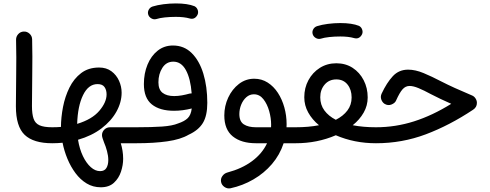

<svg xmlns="http://www.w3.org/2000/svg" viewBox="-20 -799 2814 1103"><path d="M71.3 -188.5Q71.3 -280.8 73 -373.8Q74.7 -466.8 72.3 -569.8Q71.8 -588.9 84.7 -603Q97.7 -617.2 116.7 -617.7Q135.3 -618.7 149.7 -605.5Q164.1 -592.3 164.6 -573.2Q167 -471.7 165.3 -377.4Q163.6 -283.2 163.6 -189.9Q163.6 -144 172.9 -117.2Q182.1 -90.3 207.3 -79.1Q232.4 -67.9 279.8 -67.9H280.3Q299.3 -67.9 312.7 -54.4Q326.2 -41 326.2 -22Q326.2 -2.9 312.7 10.5Q299.3 23.9 280.3 23.9H279.8Q172.4 23.9 121.8 -24.2Q71.3 -72.3 71.3 -188.5Z M234.4 -22Q234.4 -41 247.8 -54.4Q261.2 -67.9 280.3 -67.9Q305.7 -67.9 330.1 -69.8Q330.6 -125 342 -184.6Q353.5 -244.1 378.9 -295.7Q404.3 -347.2 446.3 -379.2Q488.3 -411.1 549.3 -411.1Q591.3 -411.1 620.1 -389.6Q648.9 -368.2 663.8 -335Q678.7 -301.8 678.7 -266.6Q678.7 -211.4 648.9 -157.7Q619.1 -104 563 -61.3Q506.8 -18.6 428.2 3.9Q437 57.6 456.5 98.1Q476.1 138.7 501.7 161.4Q527.3 184.1 554.7 184.1Q580.6 184.1 591.3 166Q602.1 147.9 602.1 120.6Q602.1 96.2 594.7 68.8Q587.4 41.5 577.6 19Q573.2 7.3 569.6 -3.7Q565.9 -14.6 565.9 -22.5Q565.9 -41 579.3 -54.4Q592.8 -67.9 612.3 -67.9H763.7Q782.7 -67.9 796.1 -54.4Q809.6 -41 809.6 -22Q809.6 -2.9 796.1 10.5Q782.7 23.9 763.7 23.9H673.8Q680.2 43.9 683.8 66.9Q687.5 89.8 687.5 113.3Q687.5 149.4 675 187.3Q662.6 225.1 634.5 251Q606.4 276.9 559.1 276.9Q514.2 276.9 477.8 254.9Q441.4 232.9 413.8 195.8Q386.2 158.7 367.4 113.3Q348.6 67.9 339.4 21Q310.1 23.9 280.3 23.9Q261.2 23.9 247.8 10.5Q234.4 -2.9 234.4 -22ZM540.5 -315.9Q487.8 -315.9 457 -252.4Q426.3 -189 423.3 -87.4Q508.8 -113.3 550.5 -162.4Q592.3 -211.4 592.3 -256.8Q592.3 -282.2 580.3 -299.1Q568.4 -315.9 540.5 -315.9Z M717.8 -22Q717.8 -41 731.2 -54.4Q744.6 -67.9 763.7 -67.9Q852.1 -67.9 911.1 -72Q970.2 -76.2 1002.9 -89.8Q1040 -102.1 1058.6 -120.4Q1077.1 -138.7 1081.5 -175.8Q1028.8 -162.6 980 -162.6Q897.9 -162.6 852.3 -199.2Q806.6 -235.8 806.6 -315.9Q806.6 -377.4 827.4 -427.7Q848.1 -478 885.7 -507.8Q923.3 -537.6 973.6 -537.6Q1037.6 -537.6 1081.5 -493.9Q1125.5 -450.2 1148.2 -375.7Q1170.9 -301.3 1170.9 -208Q1170.9 -134.3 1145.5 -92.5Q1120.1 -50.8 1063.5 -24.9Q1017.6 2 941.2 12.9Q864.7 23.9 763.7 23.9Q744.6 23.9 731.2 10.5Q717.8 -2.9 717.8 -22ZM890.1 -326.2Q890.1 -284.2 914.1 -265.6Q938 -247.1 980.5 -247.1Q1002 -247.1 1025.1 -251.2Q1048.3 -255.4 1068.4 -261.2Q1074.7 -262.7 1081.1 -262.7Q1074.7 -346.7 1048.1 -395.8Q1021.5 -444.8 975.6 -444.8Q935.5 -444.8 912.8 -409.4Q890.1 -374 890.1 -326.2ZM831.5 -715.3Q827.1 -729.5 834.5 -743.2Q841.8 -756.8 856.9 -761.7Q883.3 -770 919.2 -774.7Q955.1 -779.3 990.2 -779.3Q1057.6 -779.3 1097.7 -763.2Q1112.3 -755.4 1116.7 -739Q1121.1 -722.7 1111.8 -709Q1096.2 -685.5 1069.8 -692.9Q1037.6 -702.1 990.2 -702.1Q957 -702.1 927.2 -699Q897.5 -695.8 877.9 -689.5Q863.3 -685.5 849.6 -693.4Q835.9 -701.2 831.5 -715.3Z M1450.7 23.9Q1366.2 23.9 1317.4 -15.4Q1268.6 -54.7 1268.6 -135.7Q1268.6 -189.9 1291 -238.3Q1313.5 -286.6 1352.5 -316.7Q1391.6 -346.7 1440.4 -346.7Q1483.4 -346.7 1517.8 -324.7Q1552.2 -302.7 1576.4 -265.6Q1600.6 -228.5 1613.5 -181.9Q1626.5 -135.3 1626.5 -85.9Q1626.5 -76.7 1626 -67.9H1679.2Q1698.2 -67.9 1711.7 -54.4Q1725.1 -41 1725.1 -22Q1725.1 -2.9 1711.7 10.5Q1698.2 23.9 1679.2 23.9H1609.4Q1587.4 90.8 1542.2 143.6Q1497.1 196.3 1435.5 231.9Q1374 267.6 1303.7 282.7Q1285.6 286.1 1269.5 275.1Q1253.4 264.2 1250 246.1Q1246.6 227.5 1257.6 212.2Q1268.6 196.8 1286.6 191.9Q1369.6 169.9 1428 126.7Q1486.3 83.5 1514.2 23.9ZM1450.2 -67.9H1537.1Q1537.6 -75.2 1537.6 -83Q1537.6 -120.6 1526.4 -160.9Q1515.1 -201.2 1493.2 -229.2Q1471.2 -257.3 1438.5 -257.3Q1414.1 -257.3 1395 -240.5Q1376 -223.6 1365.5 -197.5Q1355 -171.4 1355 -143.6Q1355 -101.1 1380.9 -84.5Q1406.7 -67.9 1450.2 -67.9Z M1633.3 -22Q1633.3 -41 1646.7 -54.4Q1660.2 -67.9 1679.2 -67.9Q1752.4 -67.9 1812.5 -79.6Q1773.4 -111.8 1750.7 -152.6Q1728 -193.4 1728 -240.2Q1728 -294.4 1752 -338.6Q1775.9 -382.8 1817.6 -409.2Q1859.4 -435.5 1912.1 -435.5Q1965.3 -435.5 2005.9 -409.2Q2046.4 -382.8 2069.3 -338.1Q2092.3 -293.5 2092.3 -239.3Q2092.3 -192.4 2069.1 -151.9Q2045.9 -111.3 2006.3 -79.6Q2066.4 -67.9 2139.6 -67.9H2140.1Q2159.2 -67.9 2172.6 -54.4Q2186 -41 2186 -22Q2186 -2.9 2172.6 10.5Q2159.2 23.9 2140.1 23.9H2139.6Q2015.6 23.9 1909.2 -22Q1802.2 23.9 1679.2 23.9Q1660.2 23.9 1646.7 10.5Q1633.3 -2.9 1633.3 -22ZM1819.8 -240.2Q1819.8 -196.8 1843.5 -164.6Q1867.2 -132.3 1909.2 -110.8Q1951.7 -132.3 1975.8 -164.3Q2000 -196.3 2000 -239.3Q2000 -283.7 1976.6 -313.2Q1953.1 -342.8 1912.1 -342.8Q1870.6 -342.8 1845.2 -313.2Q1819.8 -283.7 1819.8 -240.2ZM1776.4 -602.5Q1772 -616.7 1779.3 -630.4Q1786.6 -644 1801.8 -648.9Q1828.1 -657.2 1864 -661.9Q1899.9 -666.5 1935.1 -666.5Q2002.4 -666.5 2042.5 -650.4Q2057.1 -642.6 2061.5 -626.2Q2065.9 -609.9 2056.6 -596.2Q2041 -572.8 2014.6 -580.1Q1982.4 -589.4 1935.1 -589.4Q1901.9 -589.4 1872.1 -586.2Q1842.3 -583 1822.8 -576.7Q1808.1 -572.8 1794.4 -580.6Q1780.8 -588.4 1776.4 -602.5Z M2324.7 -398.9Q2365.7 -398.9 2413.3 -379.2Q2460.9 -359.4 2515.1 -331.1Q2582.5 -296.4 2691.9 -250.5Q2704.1 -245.6 2711.9 -233.4Q2719.7 -221.2 2719.7 -208Q2719.7 -183.1 2698.2 -168.9Q2562.5 -78.6 2426 -27.3Q2289.6 23.9 2140.1 23.9Q2121.1 23.9 2107.4 10Q2093.8 -3.9 2093.8 -22Q2093.8 -40.5 2107.4 -54.2Q2121.1 -67.9 2140.1 -67.9Q2252 -67.9 2358.4 -101.8Q2464.8 -135.7 2572.3 -202.6Q2539.6 -217.3 2510.7 -230.7Q2481.9 -244.1 2456.1 -257.8Q2414.6 -280.3 2384.5 -292.7Q2354.5 -305.2 2333 -305.2Q2309.6 -305.2 2292.5 -285.9Q2275.4 -266.6 2255.4 -221.7Q2249.5 -207 2229.2 -198.7Q2209 -190.4 2189 -202.6Q2176.3 -210.9 2170.4 -227.5Q2164.6 -244.1 2172.4 -261.2Q2201.7 -323.7 2236.6 -361.3Q2271.5 -398.9 2324.7 -398.9Z"/></svg>

Font: Mikhak-FD Medium
Style: Regular
Weight: 500
Designer: Amin Abedi
Version: Version 3.2